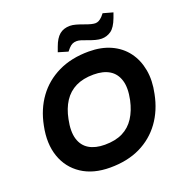

<svg xmlns="http://www.w3.org/2000/svg" viewBox="-157 -1040 1127 1187"><g transform="rotate(-20 406.0 -446.5)"><path d="M367 10Q256 10 181 -39.5Q106 -89 76 -175.5Q46 -262 69 -374Q89 -476 143.5 -551Q198 -626 284.5 -668Q371 -710 486 -710Q568 -710 630.5 -681.5Q693 -653 732 -601Q771 -549 784 -478.5Q797 -408 779 -324Q759 -222 704.5 -147Q650 -72 565.5 -31Q481 10 367 10ZM384 -134Q454 -134 502 -158Q550 -182 580 -228.5Q610 -275 624 -340Q640 -417 624.5 -467Q609 -517 568.5 -541.5Q528 -566 465 -566Q396 -566 347.5 -542Q299 -518 269 -472Q239 -426 226 -360Q210 -283 225 -233Q240 -183 281 -158.5Q322 -134 384 -134ZM369 -752 305 -771 317 -804Q335 -854 362 -876.5Q389 -899 431 -899Q448 -899 469.5 -893Q491 -887 518 -877Q542 -868 558.5 -864Q575 -860 585 -860Q597 -860 608 -865.5Q619 -871 632 -884L648 -903L713 -885L701 -852Q680 -796 652 -776.5Q624 -757 590 -757Q572 -757 549.5 -763Q527 -769 498 -780Q480 -787 465 -791.5Q450 -796 438 -796Q422 -796 410 -790.5Q398 -785 385 -771Z"/></g></svg>

Font: REM SemiBold
Style: Italic
Weight: 600
Italic angle: -11°
Designer: Octavio Pardo
Foundry: Ashler Design
Version: Version 1.005;gftools[0.9.28]